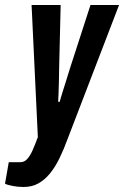

<svg xmlns="http://www.w3.org/2000/svg" viewBox="-75 -547 495 766"><path d="M19 199Q-3 199 -24 195Q-45 191 -55 186L-40 100H7Q22 100 33.5 87.5Q45 75 55 52.5Q65 30 76 0L51 -527H167L161 -277Q161 -247 160 -220Q159 -193 158.5 -173Q158 -153 157 -141H164Q164 -144 166.5 -153Q169 -162 174 -178Q179 -194 187 -219Q195 -244 205 -277L286 -527H400L196 4Q180 48 162.5 84Q145 120 124 145.5Q103 171 77.5 185Q52 199 19 199Z"/></svg>

Font: Archivo ExtraCondensed
Style: Bold Italic
Weight: 700
Width: 2
Italic angle: -10°
Designer: Hector Gatti
Foundry: Omnibus-Type
Version: Version 2.001